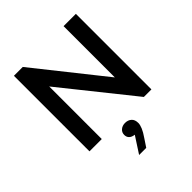

<svg xmlns="http://www.w3.org/2000/svg" viewBox="-253 -855 1258 1258"><g transform="rotate(-45 376.0 -226.5)"><path d="M89 -700H171L549 -225V-700H663V0H593L203 -487V0H89ZM376 133Q351 130 338.5 117.5Q326 105 326 85Q326 62 343 47.5Q360 33 385 33Q412 33 429.5 48.5Q447 64 447 95Q447 112 437 136Q427 160 404 193L368 247H302L376 133Z"/></g></svg>

Font: Tilda Sans Semibold
Style: Regular
Weight: 600
Designer: ParaType Ltd
Foundry: ParaType Ltd
Version: Version 1.009